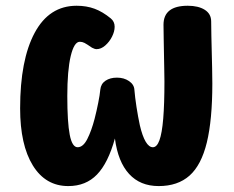

<svg xmlns="http://www.w3.org/2000/svg" viewBox="-20 -627 804 661"><path d="M215.1 13.6Q136.9 13.6 93.1 -57.3Q49.3 -128.1 49.3 -254Q49.3 -420.9 99.4 -514.1Q149.4 -607.2 243.7 -607.2Q277.8 -607.2 305.6 -596.9Q333.4 -586.6 361.4 -563.6Q374.7 -552.7 374.7 -534.9Q374.7 -518.7 365.7 -500.8Q356.7 -482.9 342.2 -470.3Q327.8 -457.8 312.6 -457.8Q306 -457.8 296.7 -462.8Q278.8 -475.2 271 -479.2Q263.2 -483.2 254.7 -483.2Q235.2 -483.2 223.4 -433.8Q211.7 -384.3 211.7 -296.1Q211.7 -205.8 220.1 -162.9Q228.4 -120.1 247.2 -120.1Q266.3 -120.1 280.7 -148.7Q295.1 -177.2 305.6 -217.7Q312.8 -245.7 318.2 -273.2Q323.7 -300.7 325.3 -318.4Q327.3 -338.4 343.2 -349.1Q359 -359.7 382.6 -359.7Q406.9 -359.7 424.3 -347.8Q441.7 -335.9 442.7 -317.7Q444.7 -292.9 449.9 -258.8Q455.2 -224.8 461.4 -195.9Q470.3 -158 481.6 -139.1Q492.9 -120.1 506.3 -120.1Q520.1 -120.1 528.9 -144.1Q537.7 -168.1 541.9 -218.3Q546.1 -268.6 546.1 -346.9Q546.1 -369.6 545.4 -393.5Q544.8 -417.4 544.5 -441.7Q544.2 -465.9 543.6 -491.2Q542.9 -516.6 542.9 -541.8Q542.9 -607.2 626.4 -607.2Q662.8 -607.2 684.9 -593.3Q707 -579.3 707 -553.2Q707 -529.7 707.7 -502.7Q708.3 -475.8 709 -447.9Q709.7 -420.1 710.3 -392.6Q711 -365.1 711 -339.4Q711 -214.6 692.1 -136.6Q673.1 -58.6 632.6 -22.5Q592.1 13.6 526.2 13.6Q462.7 13.6 424.4 -28.2Q386.1 -69.9 375.6 -150.2Q352.2 -65.7 313.9 -26.1Q275.6 13.6 215.1 13.6Z"/></svg>

Font: Playpen Sans Thai
Style: Regular
Weight: 400
Designer: Sirin Gunkloy, Laura Meseguer, Veronika Burian, José Scaglione
Foundry: TypeTogether
Version: Version 2.000